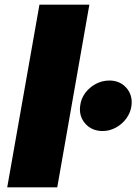

<svg xmlns="http://www.w3.org/2000/svg" viewBox="-20 -805 586 825"><path d="M11 0 149.5 -785H364L226 0ZM421 -242Q375 -242 346.8 -273.5Q318.5 -305 324.5 -350.5Q328 -381 346.2 -405.5Q364.5 -430 391.8 -444.5Q419 -459 450 -459Q495 -459 522.8 -427.8Q550.5 -396.5 545 -351Q541 -321 523 -296.2Q505 -271.5 478 -256.8Q451 -242 421 -242Z"/></svg>

Font: Anybody ExtraExpanded ExtraBold
Style: Italic
Weight: 800
Width: 8
Italic angle: -10°
Designer: Tyler Finck
Foundry: Etcetera Type Company
Version: Version 1.010; ttfautohint (v1.8.3) -l 8 -r 50 -G 200 -x 14 